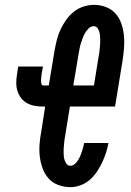

<svg xmlns="http://www.w3.org/2000/svg" viewBox="-20 -763 540 791"><path d="M270 8Q244 8 220 -1Q196 -10 180 -28Q164 -46 155.5 -69.5Q147 -93 144 -118Q141 -143 143 -169Q145 -195 150 -221L166 -324H157Q140 -324 123 -327Q106 -330 91.5 -338Q77 -346 67 -359Q57 -372 52 -388Q47 -404 47 -421.5Q47 -439 50 -456L55 -489H157L151 -456Q151 -452 150.5 -448Q150 -444 149.5 -440Q149 -436 149 -431.5Q149 -427 149.5 -423Q150 -419 151.5 -415Q153 -411 157 -411H181L205 -556Q209 -578 214.5 -599.5Q220 -621 229.5 -641.5Q239 -662 252.5 -681Q266 -700 284 -714.5Q302 -729 324 -736Q346 -743 367 -743Q393 -743 416.5 -734Q440 -725 456 -707Q472 -689 480 -665.5Q488 -642 490.5 -616.5Q493 -591 491 -565.5Q489 -540 485 -514L454 -324H268L249 -207Q247 -198 246 -189Q245 -180 244 -171Q243 -162 242.5 -153Q242 -144 242 -135.5Q242 -127 243 -118Q244 -109 247 -101Q250 -93 255.5 -86.5Q261 -80 270 -80Q279 -80 287 -86.5Q295 -93 300.5 -101.5Q306 -110 310 -119Q314 -128 317 -137Q320 -146 322.5 -155.5Q325 -165 327 -174H427Q423 -153 416.5 -133Q410 -113 400.5 -93Q391 -73 378.5 -54.5Q366 -36 349 -21.5Q332 -7 311 0.5Q290 8 270 8ZM367 -411 386 -528Q388 -537 389 -546Q390 -555 391 -564Q392 -573 392.5 -582Q393 -591 393 -599.5Q393 -608 392 -617Q391 -626 388.5 -634Q386 -642 380.5 -648.5Q375 -655 366 -655Q355 -655 346 -646.5Q337 -638 331 -628Q325 -618 321 -607Q317 -596 313.5 -585.5Q310 -575 308 -564Q306 -553 304 -542L282 -411Z"/></svg>

Font: Iosevka SS04 Semibold Oblique
Style: Regular
Weight: 600
Italic angle: -9°
Monospace: yes
Designer: Belleve Invis
Foundry: Belleve Invis
Version: Version 19.0.0; ttfautohint (v1.8.4)